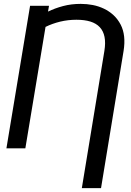

<svg xmlns="http://www.w3.org/2000/svg" viewBox="-20 -757 671 980"><path d="M12.8 0 133.5 -727.3H230.1L225.1 -697.8Q259.6 -714.8 301.7 -726Q343.8 -737.2 392 -737.2Q423.3 -737.2 453.5 -731.4Q483.7 -725.5 510.5 -712.7Q537.3 -699.9 559.3 -679.7Q581.3 -659.4 596.2 -630.7Q623.6 -577.1 610.8 -497.2L495.7 203.1H397.7L512.8 -497.2Q519.5 -538.7 513.5 -568.7Q507.5 -598.7 489.2 -618.3Q470.9 -637.8 441.1 -647Q411.2 -656.2 370 -656.2Q327.1 -656.2 286.9 -646.5Q246.8 -636.7 212.4 -619.7L109.4 0Z"/></svg>

Font: Inter P
Style: Italic
Weight: 400
Italic angle: -9.40001°
Designer: Rasmus Andersson
Foundry: rsms
Version: Version 3.018;git-588b23468